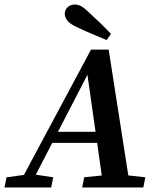

<svg xmlns="http://www.w3.org/2000/svg" viewBox="-46 -828 695 848"><path d="M-26 0 -17 -45 79 -58H102L189 -45L180 0ZM30 0 356 -609H434L529 0H411L337 -520L363 -542L83 0ZM170 -197 188 -246H439L438 -197ZM317 0 326 -45 454 -58H477L596 -45L587 0ZM444 -678 425 -651Q391 -665 357 -679.5Q323 -694 290 -710Q260 -724 250 -739Q240 -754 240 -767Q240 -784 252.5 -796Q265 -808 284 -808Q299 -808 313.5 -800Q328 -792 348 -772Q372 -750 396.5 -726.5Q421 -703 444 -678Z"/></svg>

Font: Lisu Bosa Black
Style: Italic
Weight: 900
Italic angle: -19°
Designer: David Morse, Annie Olsen, Victor Gaultney, Frank Grießhammer (Latin)
Foundry: SIL International
Version: Version 2.000